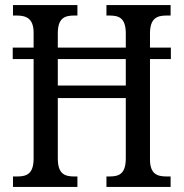

<svg xmlns="http://www.w3.org/2000/svg" viewBox="-20 -734 721 754"><path d="M31 0H284V-41H271C233 -41 207 -52 207 -112V-349H474V-113C474 -52 449 -41 410 -41H398V0H650V-41H634C597 -41 569 -51 569 -108V-502H651V-547H569V-602C569 -662 596 -673 634 -673H650V-714H398V-673H410C449 -673 474 -662 474 -602V-547H207V-603C207 -662 233 -673 271 -673H284V-714H31V-673H45C83 -673 112 -662 112 -605V-547H30V-502H112V-112C112 -52 86 -41 48 -41H31ZM207 -398V-502H474V-398Z"/></svg>

Font: Noto Serif Myanmar Condensed
Style: Regular
Weight: 400
Width: 3
Designer: Ben Mitchell and the Monotype Design Team
Foundry: Monotype Imaging Inc.
Version: Version 2.106